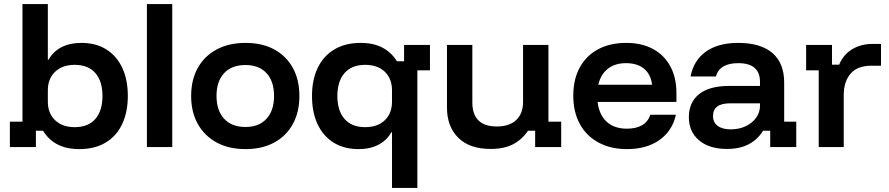

<svg xmlns="http://www.w3.org/2000/svg" viewBox="-20 -720 4353 940"><path d="M367.5 10Q305 10 260.8 -13.3Q216.7 -36.7 190.8 -80H155.8V0H28.3V-124.2H90V-700H214.2V-427.5H217.5Q240 -467.5 280.8 -488.8Q321.7 -510 378.3 -510Q450 -510 500.8 -477.9Q551.7 -445.8 578.8 -387.5Q605.8 -329.2 605.8 -250Q605.8 -171.7 578.3 -112.9Q550.8 -54.2 497.5 -22.1Q444.2 10 367.5 10ZM345 -97.5Q412.5 -97.5 447.1 -137.9Q481.7 -178.3 481.7 -250Q481.7 -321.7 447.1 -362.1Q412.5 -402.5 345 -402.5Q285.8 -402.5 250 -368.8Q214.2 -335 214.2 -277.5V-222.5Q214.2 -165 250 -131.2Q285.8 -97.5 345 -97.5Z M699.2 0V-700H823.3V0Z M1181.7 10Q1100.8 10 1041.2 -22.1Q981.7 -54.2 948.8 -112.5Q915.8 -170.8 915.8 -250Q915.8 -330 948.8 -388.3Q981.7 -446.7 1041.7 -478.3Q1101.7 -510 1181.7 -510Q1263.3 -510 1322.1 -478.3Q1380.8 -446.7 1413.3 -388.3Q1445.8 -330 1445.8 -250Q1445.8 -170.8 1413.3 -112.1Q1380.8 -53.3 1321.7 -21.7Q1262.5 10 1181.7 10ZM1181.7 -98.3Q1248.3 -98.3 1285 -138.8Q1321.7 -179.2 1321.7 -250Q1321.7 -321.7 1285 -361.7Q1248.3 -401.7 1181.7 -401.7Q1114.2 -401.7 1077.1 -361.7Q1040 -321.7 1040 -250.8Q1040 -179.2 1077.1 -138.8Q1114.2 -98.3 1181.7 -98.3Z M1899.2 200V-72.5H1895.8Q1874.2 -33.3 1833.3 -11.7Q1792.5 10 1735.8 10Q1664.2 10 1612.9 -22.1Q1561.7 -54.2 1534.6 -112.5Q1507.5 -170.8 1507.5 -250Q1507.5 -329.2 1535.4 -387.5Q1563.3 -445.8 1616.7 -477.9Q1670 -510 1746.7 -510Q1808.3 -510 1852.5 -486.7Q1896.7 -463.3 1923.3 -420H1958.3V-500H2085V-375.8H2023.3V200ZM1768.3 -97.5Q1828.3 -97.5 1863.8 -131.2Q1899.2 -165 1899.2 -222.5V-277.5Q1899.2 -335 1863.8 -368.8Q1828.3 -402.5 1768.3 -402.5Q1701.7 -402.5 1666.7 -362.1Q1631.7 -321.7 1631.7 -250Q1631.7 -178.3 1666.7 -137.9Q1701.7 -97.5 1768.3 -97.5Z M2381.7 9.2Q2279.2 9.2 2223.8 -45.4Q2168.3 -100 2168.3 -193.3V-500H2292.5V-218.3Q2292.5 -160 2322.5 -130.4Q2352.5 -100.8 2411.7 -100.8Q2474.2 -100.8 2507.5 -132.5Q2540.8 -164.2 2540.8 -221.7V-500H2665V-124.2H2727.5V0H2600V-80H2565Q2535.8 -36.7 2492.1 -13.8Q2448.3 9.2 2381.7 9.2Z M3050 10Q2970 10 2910.4 -22.1Q2850.8 -54.2 2818.8 -112.9Q2786.7 -171.7 2786.7 -251.7Q2786.7 -331.7 2818.3 -389.6Q2850 -447.5 2908.3 -478.8Q2966.7 -510 3045 -510Q3121.7 -510 3176.7 -480.4Q3231.7 -450.8 3261.7 -395.4Q3291.7 -340 3291.7 -264.2V-220.8H2905.8Q2913.3 -157.5 2950.4 -123.8Q2987.5 -90 3049.2 -90Q3095 -90 3123.8 -107.1Q3152.5 -124.2 3164.2 -158.3H3289.2Q3271.7 -79.2 3208.8 -34.6Q3145.8 10 3050 10ZM2909.2 -305H3172.5Q3165.8 -356.7 3132.9 -383.8Q3100 -410.8 3045 -410.8Q2990.8 -410.8 2955.8 -383.3Q2920.8 -355.8 2909.2 -305Z M3539.2 9.2Q3451.7 9.2 3402.1 -33.3Q3352.5 -75.8 3352.5 -145.8Q3352.5 -219.2 3402.9 -259.2Q3453.3 -299.2 3548.3 -299.2H3700.8V-319.2Q3700.8 -410.8 3594.2 -410.8Q3503.3 -410.8 3485 -345.8H3360.8Q3376.7 -425.8 3436.7 -467.9Q3496.7 -510 3594.2 -510Q3704.2 -510 3761.7 -460.4Q3819.2 -410.8 3819.2 -315.8V-124.2H3878.3V0H3750.8V-80H3715.8Q3690 -37.5 3646.2 -14.2Q3602.5 9.2 3539.2 9.2ZM3557.5 -86.7Q3598.3 -86.7 3630.8 -102.1Q3663.3 -117.5 3682.1 -143.8Q3700.8 -170 3700.8 -202.5V-214.2H3555Q3470.8 -214.2 3470.8 -151.7Q3470.8 -120.8 3493.8 -103.8Q3516.7 -86.7 3557.5 -86.7Z M3988.3 0V-375.8H3926.7V-500H4053.3V-403.3H4088.3Q4109.2 -453.3 4152.5 -479.2Q4195.8 -505 4251.7 -505H4293.3V-398.3H4245.8Q4177.5 -398.3 4144.2 -359.2Q4110.8 -320 4110.8 -255V0Z"/></svg>

Font: Funnel Display SemiBold
Style: Regular
Weight: 600
Designer: NORD ID, Kristian Moeller
Foundry: Dicotype
Version: Version 1.000